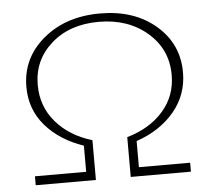

<svg xmlns="http://www.w3.org/2000/svg" viewBox="-49 -716 850 769"><g transform="rotate(-5 376.0 -331.5)"><path d="M482 -141V-36H688V0H446V-160Q537 -186 591 -247Q645 -308 645 -393Q645 -496 567.5 -563Q490 -630 372 -630Q255 -630 181 -564.5Q107 -499 107 -399Q107 -313 161 -250Q215 -187 306 -160V0H64V-36H270V-141Q174 -174 117.5 -239.5Q61 -305 61 -395Q61 -511 151.5 -587Q242 -663 380 -663Q517 -663 604 -588.5Q691 -514 691 -399Q691 -309 634.5 -241.5Q578 -174 482 -141Z"/></g></svg>

Font: EauTestInfant Light
Style: Regular
Weight: 300
Designer: Christian Thalmann (Catharsis Fonts)
Version: Version 0.001;PS 000.001;hotconv 1.0.88;makeotf.lib2.5.64775